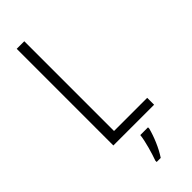

<svg xmlns="http://www.w3.org/2000/svg" viewBox="-300 -748 1003 1003"><g transform="rotate(-45 202.0 -246.5)"><path d="M83 0H384V-51H139V-714H83ZM278 70V61H221C217 102 195 176 182 211V221H212C241 178 266 117 278 70Z"/></g></svg>

Font: Noto Sans Arabic UI Cn Lt
Style: Regular
Weight: 300
Width: 3
Designer: Monotype Design Team, Nadine Chahine and Nizar Qandah
Foundry: Monotype Imaging Inc.
Version: Version 2.010